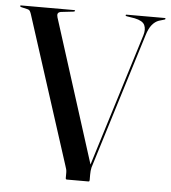

<svg xmlns="http://www.w3.org/2000/svg" viewBox="-55 -747 705 793"><g transform="rotate(5 297.5 -350.0)"><path d="M434 -697Q434 -698.5 435 -699.2Q436 -700 437.5 -700H596Q598 -700 598.8 -699.2Q599.5 -698.5 599.5 -697Q599.5 -696 598.8 -695.2Q598 -694.5 596 -693.5L572.5 -686.5Q557 -681 544.5 -665.8Q532 -650.5 523.5 -622.5L348.5 -58.5Q347 -51.5 346.2 -44.5Q345.5 -37.5 345.5 -29.5V-5.5Q345.5 -3 344.5 -1.5Q343.5 0 340.5 0H251.5Q249 0 247.8 -1.5Q246.5 -3 246.5 -5.5V-29Q246.5 -35.5 245 -42Q243.5 -48.5 240.5 -56.5L43.5 -668.5Q40.5 -677 37.8 -681Q35 -685 29.5 -686.5L2 -693Q-3.5 -695.5 -3.5 -697Q-3.5 -698.5 -2.2 -699.2Q-1 -700 0.5 -700H220.5Q222.5 -700 223.5 -699.2Q224.5 -698.5 224.5 -697Q224.5 -696 223 -695Q221.5 -694 219 -693.5L166.5 -687.5Q156.5 -685.5 154 -679.8Q151.5 -674 154.5 -664L345.5 -63.5L331.5 -32.5L514.5 -621.5Q522 -646.5 514 -663.8Q506 -681 472.5 -688L438.5 -693.5Q436 -694.5 435 -695.2Q434 -696 434 -697Z"/></g></svg>

Font: Fraunces 120pt
Style: Regular
Weight: 400
Version: Version 1.000;[b76b70a41]